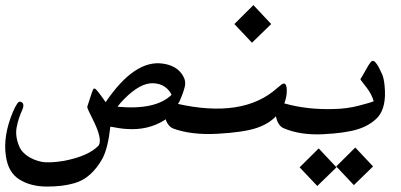

<svg xmlns="http://www.w3.org/2000/svg" viewBox="-245 -483 1542 738"><path d="M40.5 221.2Q-4.4 234.4 -65.7 234.1Q-127 233.9 -170.2 207Q-213.4 180.2 -222.2 117.7Q-234.4 40.5 -195.3 -53.2Q-187 -72.3 -179 -84.5Q-170.9 -96.7 -160.9 -89.6Q-150.9 -82.5 -158.2 -63.5Q-174.8 -27.8 -181.2 7.6Q-187.5 43 -169.4 83.5Q-160.6 102.1 -138.9 116.9Q-117.2 131.8 -87.6 138.4Q-58.1 145 1 135.3Q95.2 117.2 134.3 76.2Q149.9 51.8 111.3 -24.9Q91.8 -64 90.8 -68.6Q89.8 -73.2 92.8 -80.3Q95.7 -87.4 102.3 -109.1Q108.9 -130.9 112.8 -138.9Q116.7 -147 125 -138.2Q133.3 -129.4 146 -111.6Q158.7 -93.8 161.1 -90.3Q272.9 -255.4 382.3 -238.3Q434.1 -230.5 456.5 -194.8Q470.7 -173.3 465.3 -150.1Q460 -127 444.8 -92.8Q414.1 -38.6 385.3 -20Q322.8 18.6 241.2 12.7Q220.7 11.7 179.2 3.9Q170.4 83.5 149.9 124.5Q106.4 203.1 40.5 221.2ZM414.6 -118.7Q393.1 -161.1 343.8 -163.1Q294.4 -165 232.9 -103Q217.8 -87.9 206.5 -72.8Q353.5 -59.1 414.6 -118.7Z M723.6 -318.8 655.8 -390.6Q709.5 -443.8 729 -463.4Q762.7 -426.8 797.4 -390.6Q797.4 -390.6 723.6 -318.8Z M856.9 -123Q852.1 -78.6 822.5 -43.5Q793 -8.3 741.7 8.8Q690.4 25.9 590.1 31.2Q489.7 36.6 419.9 10.7Q394.5 -1 387.2 -42Q382.3 -66.9 384.8 -79.1Q389.6 -96.7 420.9 -87.9Q430.7 -85 434.6 -84.5Q689 -26.9 819.8 -144Q831.1 -153.8 837.9 -158.7Q851.6 -167.5 855.5 -151.4Q858.4 -142.1 856.9 -123Z M1115.2 228.5 1047.4 156.7Q1101.1 103.5 1120.6 84Q1154.3 120.6 1189 156.7Q1189 156.7 1115.2 228.5ZM974.6 231.9 906.7 160.2Q960.4 106.9 980 87.4Q1013.7 124 1048.3 160.2Q1048.3 160.2 974.6 231.9Z M1207.5 -32.7Q1177.7 -1 1129.9 13.9Q1082 28.8 995.4 33Q908.7 37.1 843.8 9.3Q820.8 -2.4 814.5 -41.5Q808.1 -80.6 823.2 -87.4Q830.1 -90.8 850.1 -85Q937.5 -60.5 1040 -64Q1088.4 -64.9 1133.8 -76.7Q1179.2 -88.4 1191.4 -93.8Q1184.6 -119.1 1164.8 -145.5Q1145 -171.9 1142.1 -175Q1139.2 -178.2 1142.6 -182.6Q1146 -187 1163.1 -217.8Q1179.7 -248 1186.3 -248.8Q1192.9 -249.5 1197.5 -244.1Q1202.1 -238.8 1204.8 -234.6Q1207.5 -230.5 1209 -227.8Q1210.4 -225.1 1213.4 -219.2Q1216.3 -213.4 1223.4 -198.5Q1230.5 -183.6 1233.4 -152.3Q1241.2 -71.8 1207.5 -32.7Z"/></svg>

Font: Amiri Typewriter
Style: Bold
Weight: 700
Monospace: yes
Designer: Khaled Hosny
Version: Version 1.1